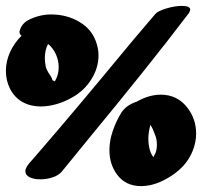

<svg xmlns="http://www.w3.org/2000/svg" viewBox="-20 -638 685 651"><path d="M0 -398Q0 -430 14 -461Q28 -492 53 -517Q46 -522 46 -530Q46 -533 50 -543Q59 -563 84 -574Q109 -585 135 -588Q141 -589 154 -589Q207 -589 250.5 -563Q294 -537 308 -489Q314 -470 314 -450Q314 -408 290 -369.5Q266 -331 227 -309Q202 -294 173.5 -285.5Q145 -277 118 -277Q84 -277 56.5 -292Q29 -307 13 -339Q0 -366 0 -398ZM179 -410Q179 -433 169.5 -454Q160 -475 143 -489Q132 -468 132 -441Q132 -427 135 -413Q137 -403 147 -387Q156 -375 158 -366L166 -362L168 -366Q179 -386 179 -410ZM331 -381Q442 -516 507 -591Q516 -601 544.5 -609.5Q573 -618 597 -618Q625 -618 625 -605Q625 -601 620 -593Q548 -498 459 -387Q370 -276 284 -172L191 -58Q180 -44 159.5 -37Q139 -30 117 -30Q95 -30 80.5 -37Q66 -44 66 -58Q66 -68 78 -83Q182 -202 331 -381ZM458 -7Q406 -7 377 -46Q351 -81 351 -129Q351 -161 362.5 -194.5Q374 -228 392 -257Q409 -282 443 -293Q485 -317 525 -317Q582 -317 616 -272Q645 -234 645 -185Q645 -156 633.5 -127Q622 -98 601 -75Q575 -47 535.5 -27Q496 -7 458 -7ZM512 -148Q512 -160 509 -172Q508 -174 503 -188Q498 -202 490 -215Q483 -189 483 -168Q483 -141 491 -121Q494 -113 500 -105L508 -121Q512 -133 512 -148Z"/></svg>

Font: Sedgwick Ave Display
Style: Regular
Weight: 400
Designer: Kevin Burke, Pedro Vergani
Foundry: Google, Inc.
Version: Version 1.000